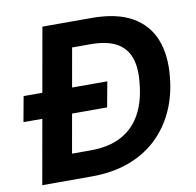

<svg xmlns="http://www.w3.org/2000/svg" viewBox="-78 -781 879 861"><g transform="rotate(-10 361.0 -350.0)"><path d="M12 -293 33 -408H414L393 -293ZM46 0 170 -700H394Q508 -700 577.5 -660.5Q647 -621 675.5 -549Q704 -477 694 -379Q686 -294 654 -224.5Q622 -155 568 -104.5Q514 -54 439.5 -27Q365 0 271 0ZM202 -116H284Q371 -116 428 -147Q485 -178 516.5 -236Q548 -294 555 -374Q563 -442 547 -489Q531 -536 487 -560.5Q443 -585 367 -585H285Z"/></g></svg>

Font: DM Sans 12pt
Style: Bold Italic
Weight: 700
Italic angle: -10°
Version: Version 4.004;gftools[0.9.30]